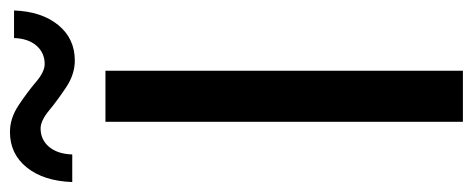

<svg xmlns="http://www.w3.org/2000/svg" viewBox="-308 -632 927 376"><g transform="rotate(-90 155.0 -443.5)"><path d="M225 -760Q198 -760 172.5 -777Q147 -794 127 -810.5Q107 -827 92 -827Q70 -827 56 -810.5Q42 -794 41 -765H-13Q-11 -821 15.5 -854Q42 -887 85 -887Q112 -887 137.5 -870Q163 -853 183 -836Q203 -819 218 -819Q240 -819 254 -835Q268 -851 269 -879H323Q321 -825 294.5 -792.5Q268 -760 225 -760ZM205 0H105V-700H205Z"/></g></svg>

Font: false
Style: Regular
Weight: 500
Designer: Julieta Ulanovsky
Foundry: Julieta Ulanovsky
Version: Version 7.222;hotconv 1.0.109;makeotfexe 2.5.65596